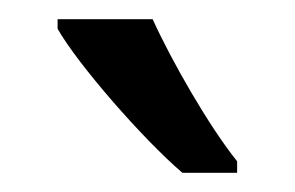

<svg xmlns="http://www.w3.org/2000/svg" viewBox="-20 -879 307 200"><path d="M139 -859H40V-849C61 -812 129 -734 170 -699H227V-711C198 -747 159 -815 139 -859Z"/></svg>

Font: Noto Sans Kannada UI SemiCondensed SemiBold
Style: Regular
Weight: 600
Width: 4
Designer: Jelle Bosma - Monotype Design Team
Foundry: Monotype Imaging Inc.
Version: Version 2.006